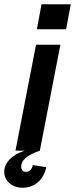

<svg xmlns="http://www.w3.org/2000/svg" viewBox="-55 -711 354 906"><path d="M18 0H62C1 19 -35 57 -35 100C-35 143 2 175 52 175C108 175 152 137 163 78L100 68C96 88 84 100 68 100C53 100 45 90 45 75C45 45 73 21 133 0L230 -500H115ZM119 -573H257L279 -691H141Z"/></svg>

Font: Uncut Sans Semibold Italic
Style: Regular
Weight: 600
Italic angle: -11°
Designer: Kasper Nordkvist
Foundry: UNCUT.wtf
Version: Version 1.304;Glyphs 3.2 (3246)